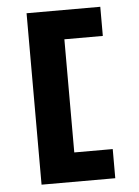

<svg xmlns="http://www.w3.org/2000/svg" viewBox="-51 -740 564 781"><g transform="rotate(-5 230.5 -350.0)"><path d="M87 0H388V-119H231V-581H388V-700H87Z"/></g></svg>

Font: LT Wave UI Medium
Style: Regular
Weight: 500
Designer: Daniel Lyons
Foundry: New Value
Version: Version 2.5 (Glyphs App)